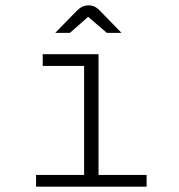

<svg xmlns="http://www.w3.org/2000/svg" viewBox="-20 -699 672 719"><path d="M115 0V-44H295V-452H140V-496H349V-44H529V0ZM187 -576 267 -658Q278 -669 288.5 -674Q299 -679 312 -679Q324 -679 334.5 -674Q345 -669 355 -658L435 -576H380L310 -636L242 -576Z"/></svg>

Font: Atkinson Hyperlegible Mono ExtraLight
Style: Regular
Weight: 200
Monospace: yes
Designer: Elliott Scott, Megan Eiswerth, Linus Boman, Theodore Petrosky, Letters from Sweden
Foundry: Applied Design Works, Letters from Sweden
Version: Version 2.001